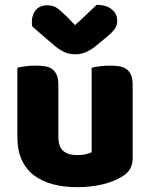

<svg xmlns="http://www.w3.org/2000/svg" viewBox="-20 -760 622 796"><path d="M52 -479Q62 -482 83.5 -485Q105 -488 128 -488Q150 -488 167.5 -485Q185 -482 197 -473Q209 -464 215.5 -448.5Q222 -433 222 -408V-193Q222 -152 242 -134.5Q262 -117 300 -117Q323 -117 337.5 -121Q352 -125 360 -129V-479Q370 -482 391.5 -485Q413 -488 436 -488Q458 -488 475.5 -485Q493 -482 505 -473Q517 -464 523.5 -448.5Q530 -433 530 -408V-104Q530 -54 488 -29Q453 -7 404.5 4.5Q356 16 299 16Q245 16 199.5 4Q154 -8 121 -33Q88 -58 70 -97.5Q52 -137 52 -193ZM291 -656Q324 -685 343 -704Q362 -723 381 -740Q420 -740 443 -721.5Q466 -703 466 -674Q466 -654 455 -639Q444 -624 418 -603L373 -566Q355 -552 335.5 -543.5Q316 -535 294 -535Q280 -535 269 -537Q258 -539 246 -544.5Q234 -550 220 -560Q206 -570 188 -586L114 -650Q113 -655 112.5 -659Q112 -663 112 -668Q112 -699 128.5 -718.5Q145 -738 176 -738Q199 -738 215 -727.5Q231 -717 257 -691Z"/></svg>

Font: Baloo Bhaina
Style: Regular
Weight: 400
Designer: Manish Minz, Shuchita Grover and Ek Type
Foundry: Ek Type
Version: Version 1.443;PS 1.000;hotconv 16.6.51;makeotf.lib2.5.65220;